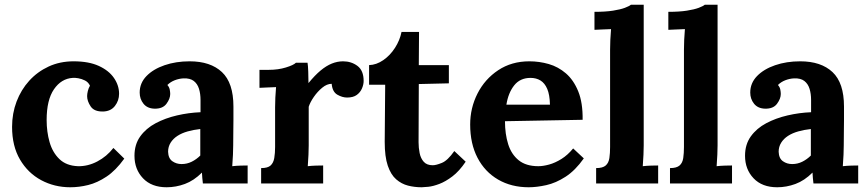

<svg xmlns="http://www.w3.org/2000/svg" viewBox="-20 -775 3661 811"><path d="M277 16Q210 16 154 -14Q98 -44 64.5 -101Q31 -158 31 -239Q31 -296 50 -346Q69 -396 103.5 -434Q138 -472 185.5 -494Q233 -516 291 -516Q355 -516 397.5 -496.5Q440 -477 461.5 -445.5Q483 -414 483 -379Q483 -350 465.5 -327.5Q448 -305 416 -304Q378 -303 363 -325.5Q348 -348 348 -369Q348 -378 351 -390.5Q354 -403 360 -413Q353 -428 339 -435Q325 -442 310.5 -444.5Q296 -447 287 -446Q239 -443 208 -398Q177 -353 177 -268Q177 -218 189.5 -174.5Q202 -131 231 -103Q260 -75 309 -73Q351 -72 391 -93Q431 -114 459 -150L505 -105Q469 -55 430 -29Q391 -3 352.5 6.5Q314 16 277 16Z M837 0Q835 -14 834.5 -23.5Q834 -33 833 -46Q799 -12 761 2Q723 16 684 16Q620 16 584 -22Q548 -60 548 -117Q548 -165 572.5 -199Q597 -233 637.5 -254.5Q678 -276 727.5 -287.5Q777 -299 827 -301V-353Q827 -379 820.5 -400Q814 -421 798.5 -433Q783 -445 755 -444Q736 -443 718 -436Q700 -429 687 -416Q695 -407 697 -396.5Q699 -386 699 -378Q699 -358 683 -336.5Q667 -315 632 -316Q602 -317 586 -337Q570 -357 570 -384Q570 -424 598.5 -453.5Q627 -483 675 -499.5Q723 -516 781 -516Q869 -516 917.5 -470.5Q966 -425 966 -325Q966 -291 966 -267Q966 -243 965.5 -219Q965 -195 965 -161Q965 -147 964 -121.5Q963 -96 961 -73Q978 -75 997 -75.5Q1016 -76 1026 -76V0ZM826 -230Q798 -227 773 -220Q748 -213 729.5 -201Q711 -189 700.5 -172Q690 -155 690 -134Q691 -106 708 -94Q725 -82 747 -82Q770 -82 790 -92Q810 -102 826 -118Q826 -128 826 -137.5Q826 -147 826 -157Q826 -175 826 -193.5Q826 -212 826 -230Z M1083 -65Q1111 -65 1123 -76Q1135 -87 1138.5 -107.5Q1142 -128 1142 -154V-322Q1142 -340 1143 -362.5Q1144 -385 1146 -407Q1130 -406 1108.5 -405.5Q1087 -405 1076 -404V-480H1116Q1155 -480 1187.5 -490Q1220 -500 1230 -510H1279Q1281 -500 1282 -472.5Q1283 -445 1283 -424Q1310 -457 1334 -477Q1358 -497 1381.5 -506.5Q1405 -516 1429 -516Q1464 -516 1490 -496.5Q1516 -477 1516 -433Q1516 -418 1509 -401.5Q1502 -385 1487 -374Q1472 -363 1446 -363Q1426 -363 1405 -375Q1384 -387 1381 -421Q1361 -421 1341 -404.5Q1321 -388 1305.5 -365.5Q1290 -343 1284 -324V-161Q1284 -147 1283 -121.5Q1282 -96 1280 -73Q1296 -75 1315.5 -75.5Q1335 -76 1345 -76V0H1083Z M1761 16Q1731 16 1703.5 9Q1676 2 1653.5 -17.5Q1631 -37 1618 -75Q1605 -113 1605 -176L1607 -417H1539V-500Q1570 -501 1599 -521Q1628 -541 1648.5 -573Q1669 -605 1676 -640H1750L1749 -500H1876V-423L1749 -420L1748 -174Q1748 -151 1752.5 -128.5Q1757 -106 1770 -91.5Q1783 -77 1808 -77Q1822 -77 1846.5 -87Q1871 -97 1899 -137L1947 -92Q1920 -52 1891 -30Q1862 -8 1835.5 2Q1809 12 1789 14Q1769 16 1761 16Z M2213 16Q2140 16 2084 -16.5Q2028 -49 1997 -108.5Q1966 -168 1966 -249Q1966 -319 1997 -380Q2028 -441 2084.5 -478.5Q2141 -516 2216 -516Q2258 -516 2298 -504.5Q2338 -493 2370.5 -465Q2403 -437 2422.5 -389Q2442 -341 2441 -269L2113 -263Q2113 -209 2126.5 -166Q2140 -123 2171 -98Q2202 -73 2254 -73Q2274 -73 2299.5 -80Q2325 -87 2351.5 -103.5Q2378 -120 2401 -148L2446 -106Q2410 -55 2369 -28.5Q2328 -2 2287.5 7Q2247 16 2213 16ZM2119 -333H2303Q2302 -375 2291.5 -399.5Q2281 -424 2263 -435Q2245 -446 2221 -446Q2177 -446 2152 -414.5Q2127 -383 2119 -333Z M2498 -65Q2526 -65 2538.5 -76Q2551 -87 2554 -107.5Q2557 -128 2557 -154V-565Q2557 -583 2558 -606.5Q2559 -630 2561 -652Q2545 -651 2523.5 -650.5Q2502 -650 2491 -649V-725Q2538 -725 2569.5 -730Q2601 -735 2619.5 -742Q2638 -749 2645 -755H2699V-161Q2699 -147 2698 -121.5Q2697 -96 2695 -73Q2712 -75 2731 -75.5Q2750 -76 2760 -76V0H2498Z M2810 -65Q2838 -65 2850.5 -76Q2863 -87 2866 -107.5Q2869 -128 2869 -154V-565Q2869 -583 2870 -606.5Q2871 -630 2873 -652Q2857 -651 2835.5 -650.5Q2814 -650 2803 -649V-725Q2850 -725 2881.5 -730Q2913 -735 2931.5 -742Q2950 -749 2957 -755H3011V-161Q3011 -147 3010 -121.5Q3009 -96 3007 -73Q3024 -75 3043 -75.5Q3062 -76 3072 -76V0H2810Z M3416 0Q3414 -14 3413.5 -23.5Q3413 -33 3412 -46Q3378 -12 3340 2Q3302 16 3263 16Q3199 16 3163 -22Q3127 -60 3127 -117Q3127 -165 3151.5 -199Q3176 -233 3216.5 -254.5Q3257 -276 3306.5 -287.5Q3356 -299 3406 -301V-353Q3406 -379 3399.5 -400Q3393 -421 3377.5 -433Q3362 -445 3334 -444Q3315 -443 3297 -436Q3279 -429 3266 -416Q3274 -407 3276 -396.5Q3278 -386 3278 -378Q3278 -358 3262 -336.5Q3246 -315 3211 -316Q3181 -317 3165 -337Q3149 -357 3149 -384Q3149 -424 3177.5 -453.5Q3206 -483 3254 -499.5Q3302 -516 3360 -516Q3448 -516 3496.5 -470.5Q3545 -425 3545 -325Q3545 -291 3545 -267Q3545 -243 3544.5 -219Q3544 -195 3544 -161Q3544 -147 3543 -121.5Q3542 -96 3540 -73Q3557 -75 3576 -75.5Q3595 -76 3605 -76V0ZM3405 -230Q3377 -227 3352 -220Q3327 -213 3308.5 -201Q3290 -189 3279.5 -172Q3269 -155 3269 -134Q3270 -106 3287 -94Q3304 -82 3326 -82Q3349 -82 3369 -92Q3389 -102 3405 -118Q3405 -128 3405 -137.5Q3405 -147 3405 -157Q3405 -175 3405 -193.5Q3405 -212 3405 -230Z"/></svg>

Font: Lora
Style: Weight 700
Weight: 700
Designer: Olga Karpushina, Alexei Vanyashin (Cyrillic)
Foundry: Cyreal
Version: Version 3.001